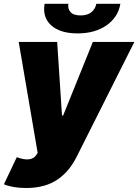

<svg xmlns="http://www.w3.org/2000/svg" viewBox="-45 -761 710 986"><path d="M90.2 204.5Q21.3 204.5 -24.9 185.4L41.2 46.2Q116.1 74.2 142 34.1L148.4 24.1L51.1 -545.5H248.6L273.4 -167.6H279.1L431.8 -545.5H644.9L348 45.5Q329.9 81 307.4 108.7Q284.8 136.4 253.9 158.6Q223 180.8 181.5 192.6Q139.9 204.5 90.2 204.5ZM449.6 -741.5H573.2Q561.4 -672.2 502 -630.9Q442.5 -589.5 353.7 -589.5Q263.8 -589.5 218 -630.7Q172.2 -671.9 183.9 -741.5H306.1Q301.8 -716.6 316.9 -699.2Q332 -681.8 368.6 -681.8Q404.5 -681.8 424.7 -698.7Q445 -715.6 449.6 -741.5Z"/></svg>

Font: Karasuma Gothic
Style: Italic
Weight: 900
Italic angle: -9.39999°
Designer: Rasmus Andersson / Ryoko Nishizuka
Foundry: Genbu
Version: Version 1.00